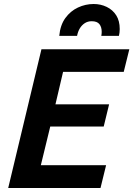

<svg xmlns="http://www.w3.org/2000/svg" viewBox="-20 -939 666 959"><path d="M21 0 187 -693H626L598 -580H295L257 -418H525L498 -307H231L184 -114H510L482 0ZM276 -760Q281 -814 306.5 -849Q332 -884 369.5 -901.5Q407 -919 448 -919Q483 -919 513 -904.5Q543 -890 560.5 -862.5Q578 -835 578 -794Q578 -785 577 -776.5Q576 -768 574 -760H486Q487 -765 487.5 -770Q488 -775 488 -780Q488 -804 476.5 -818.5Q465 -833 438 -833Q418 -833 403 -823Q388 -813 378.5 -797Q369 -781 365 -760Z"/></svg>

Font: Ubuntu Sans
Style: Bold Italic
Weight: 700
Italic angle: -13.5°
Designer: Dalton Maag Ltd
Foundry: Dalton Maag Ltd
Version: Version 1.006